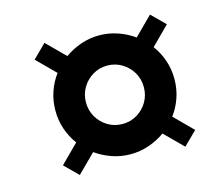

<svg xmlns="http://www.w3.org/2000/svg" viewBox="-77 -661 785 682"><g transform="rotate(-15 316.0 -320.0)"><path d="M137.7 -77.3 88.6 -125.9 155.2 -192.5Q135.3 -219.2 124.2 -251.5Q113 -283.9 113 -320.2Q113 -356.5 124.2 -389Q135.3 -421.5 155.2 -447.9L88.6 -514.5L137.7 -563.2L204.3 -496.8Q232.5 -516.7 264.9 -527.7Q297.3 -538.8 331.8 -538.8Q366.3 -538.8 398.8 -527.7Q431.3 -516.7 459.3 -496.8L525.8 -563.2L574.9 -514.5L508.4 -447.9Q528.3 -421.5 539.4 -389Q550.6 -356.5 550.6 -320.2Q550.6 -283.9 539.4 -251.5Q528.3 -219.2 508.4 -192.5L574.9 -125.9L525.8 -77.3L459.3 -143.6Q431.3 -123.7 398.8 -112.7Q366.3 -101.7 331.8 -101.7Q297.3 -101.7 264.9 -112.7Q232.5 -123.7 204.3 -143.6ZM331.8 -212.9Q361.4 -212.9 385.6 -227.5Q409.8 -242.2 424 -266.4Q438.1 -290.6 438.1 -320.2Q438.1 -349.8 424 -374Q409.8 -398.2 385.6 -412.9Q361.4 -427.6 331.8 -427.6Q302.2 -427.6 278 -412.9Q253.8 -398.2 239.6 -374Q225.4 -349.8 225.4 -320.2Q225.4 -290.6 239.6 -266.4Q253.8 -242.2 278 -227.5Q302.2 -212.9 331.8 -212.9Z"/></g></svg>

Font: Atkinson Hyperlegible Mono ExtraLight
Style: Italic
Weight: 200
Italic angle: -12°
Monospace: yes
Designer: Elliott Scott, Megan Eiswerth, Linus Boman, Theodore Petrosky, Letters from Sweden
Foundry: Applied Design Works, Letters from Sweden
Version: Version 2.001